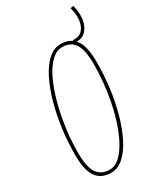

<svg xmlns="http://www.w3.org/2000/svg" viewBox="-214 -925 850 1010"><g transform="rotate(-30 211.0 -420.0)"><path d="M150 10Q89 10 59.5 -31.5Q30 -73 30 -166Q30 -245 40.5 -323Q51 -401 70.5 -470.5Q90 -540 117.5 -594Q145 -648 179.5 -679Q214 -710 254 -710Q314 -710 343.5 -668.5Q373 -627 373 -534Q373 -455 363 -377Q353 -299 333.5 -229.5Q314 -160 286.5 -106Q259 -52 224.5 -21Q190 10 150 10ZM150 -8Q185 -8 215.5 -38Q246 -68 271.5 -120Q297 -172 315.5 -239.5Q334 -307 344 -382Q354 -457 354 -533Q354 -618 329.5 -655Q305 -692 253 -692Q219 -692 188 -662Q157 -632 132 -580Q107 -528 88.5 -460.5Q70 -393 59.5 -318Q49 -243 49 -167Q49 -82 74 -45Q99 -8 150 -8ZM324 -678 321 -695H335Q364 -695 381.5 -716Q399 -737 403 -771.5Q407 -806 395 -847L414 -850Q426 -805 420.5 -765.5Q415 -726 393 -702Q371 -678 335 -678Z"/></g></svg>

Font: Georama Condensed Thin
Style: Italic
Weight: 100
Width: 3
Italic angle: -9°
Designer: Jean-Baptiste Levee
Foundry: Production Type
Version: Version 1.000